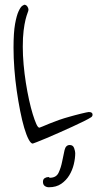

<svg xmlns="http://www.w3.org/2000/svg" viewBox="-20 -559 424 809"><path d="M297 86Q297 108 291 133Q285 158 272 179.5Q259 201 238 215.5Q217 230 186 230Q176 230 168.5 224.5Q161 219 161 207Q161 196 168.5 191.5Q176 187 184 187Q188 187 187.5 188.5Q187 190 190 190Q217 190 227 168.5Q237 147 242 121Q247 95 252 73.5Q257 52 274 52Q288 52 292.5 65.5Q297 79 297 86ZM370 -76Q370 -69 364 -65Q355 -59 333 -48Q311 -37 284.5 -25Q258 -13 229 0Q200 13 176 23Q152 33 135.5 39.5Q119 46 118 46Q110 46 100.5 28Q91 10 82 -20.5Q73 -51 65 -91.5Q57 -132 50.5 -177Q44 -222 40.5 -268.5Q37 -315 37 -358Q37 -422 43.5 -458Q50 -494 58.5 -512Q67 -530 74 -534.5Q81 -539 82 -539Q90 -539 95 -532Q100 -525 100 -518Q100 -514 96 -504Q92 -494 87.5 -476Q83 -458 79.5 -430Q76 -402 76 -362Q76 -326 79.5 -287Q83 -248 89 -210Q95 -172 102.5 -138Q110 -104 118 -78Q126 -52 133 -36.5Q140 -21 146 -21Q147 -21 159 -26Q171 -31 189 -38.5Q207 -46 228.5 -53.5Q250 -61 272 -67Q282 -70 295.5 -73.5Q309 -77 321 -80Q333 -83 342.5 -85Q352 -87 354 -87Q370 -87 370 -76Z"/></svg>

Font: Reenie Beanie
Style: Regular
Weight: 500
Designer: James Grieshaber
Foundry: James Grieshaber
Version: Version 1.000